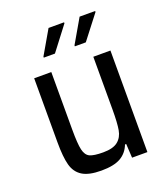

<svg xmlns="http://www.w3.org/2000/svg" viewBox="-133 -804 792 906"><g transform="rotate(-20 263.5 -351.0)"><path d="M71 -188V-510H157V-221Q157 -150 164 -119.5Q171 -89 191 -79.5Q211 -70 258 -70Q308 -70 332 -89.5Q356 -109 362 -143.5Q368 -178 368 -245V-510H454V0H377L373 -70H367Q352 -31 318 -11.5Q284 8 221 8Q158 8 125.5 -12.5Q93 -33 82 -74Q71 -115 71 -188ZM147 -586V-591L216 -710H294V-705L203 -586ZM303 -586V-591L372 -710H450V-705L358 -586Z"/></g></svg>

Font: Saira Semi Condensed
Style: Regular
Weight: 400
Width: 4
Designer: Hector Gatti with collaboration of the Omnibus-Type team
Foundry: Omnibus-Type
Version: Version 1.001; ttfautohint (v1.8)